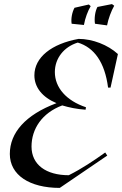

<svg xmlns="http://www.w3.org/2000/svg" viewBox="-20 -904 596 938"><path d="M272 14 504 -144 494 -159C438 -119 380 -80 316 -48C204 -48 134 -100 134 -188C134 -274 185 -352 284 -389C317 -379 355 -371 398 -368L400 -380C304 -412 248 -476 248 -552C248 -619 292 -675 360 -696C440 -672 492 -600 508 -476H520L556 -640C507 -685 432 -714 364 -714C232 -690 148 -624 148 -536C148 -477 187 -429 256 -400C104 -343 28 -255 28 -152C28 -49 124 14 272 14ZM330 -788 390 -782C396 -816 409 -850 423 -874L414 -882L344 -866C332 -844 326 -812 330 -788ZM444 -788 503 -780C509 -812 524 -852 538 -876L527 -884L456 -870C444 -848 440 -812 444 -788Z"/></svg>

Font: Mazius Display Extra italic
Style: Regular
Weight: 400
Italic angle: -17°
Designer: Alberto Casagrande & Collletttivo
Foundry: Collletttivo
Version: Version 2.000;Glyphs 3.2 (3217)